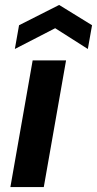

<svg xmlns="http://www.w3.org/2000/svg" viewBox="-20 -756 392 776"><path d="M22 0 112 -512H247L157 0ZM40 -558 57 -654 219 -736 352 -654 335 -558 203 -642Z"/></svg>

Font: DM Sans 12pt
Style: Bold Italic
Weight: 700
Italic angle: -10°
Version: Version 4.004;gftools[0.9.30]